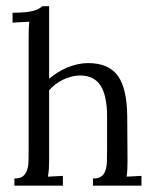

<svg xmlns="http://www.w3.org/2000/svg" viewBox="-20 -585 488 605"><path d="M70.3 -467.8Q70.3 -479.5 70.6 -490.5Q70.8 -501.5 72.3 -516.6L19.5 -513.7V-544.9Q43.9 -544.9 60.1 -546.6Q76.2 -548.3 86.4 -551.3Q96.7 -554.2 102.5 -557.6Q108.4 -561 112.8 -565.4H134.8V-336.9Q147 -347.2 161.6 -356.4Q176.3 -365.7 192.1 -372.3Q208 -378.9 224.6 -382.6Q241.2 -386.2 257.3 -386.2Q290 -386.2 313.5 -376.2Q336.9 -366.2 351.6 -345.7Q366.2 -325.2 373.3 -293.5Q380.4 -261.7 380.9 -219.2L381.8 -79.1Q381.8 -64.5 381.3 -53Q380.9 -41.5 378.9 -28.3L425.8 -30.8V0H272.9V-22.5Q290.5 -22.5 299.3 -29.1Q308.1 -35.6 312.3 -47.9Q316.4 -60.1 316.9 -76.9Q317.4 -93.8 317.4 -113.8V-218.3Q317.4 -283.2 296.9 -315.2Q276.4 -347.2 231.9 -347.2Q219.2 -347.2 204.8 -343.5Q190.4 -339.8 177.7 -333.5Q165 -327.1 154.1 -318.8Q143.1 -310.5 134.8 -300.3V-79.1Q134.8 -64.5 134 -53Q133.3 -41.5 130.9 -28.3L178.2 -30.8V0H25.4V-22.5Q42.5 -22.5 51.5 -29.1Q60.5 -35.6 64.9 -47.9Q69.3 -60.1 69.8 -76.9Q70.3 -93.8 70.3 -113.8Z"/></svg>

Font: Parastoo Print
Style: Print
Weight: 400
Foundry: Saber Rastikerdar (saber.rastikerdar@gmail.com)
Version: Version 1.0.0-alpha5